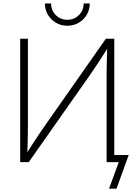

<svg xmlns="http://www.w3.org/2000/svg" viewBox="-20 -956 793 1132"><path d="M653.8 0H608.4V-506.3Q608.4 -529.8 608.9 -557.9Q609.4 -585.9 610.4 -618.2Q611.3 -650.4 612.3 -685.5L622.1 -683.6Q598.6 -647.5 578.9 -616.7Q559.1 -585.9 541 -558.8Q522.9 -531.7 504.9 -505.9L149.4 0H99.1V-727.5H144.5V-209Q144.5 -185.1 144 -157.5Q143.6 -129.9 142.8 -100.6Q142.1 -71.3 140.6 -41.5L131.3 -43Q149.9 -72.3 168 -100.6Q186 -128.9 203.6 -155Q221.2 -181.2 236.8 -203.6L604 -727.5H653.8ZM377 -804.2Q339.8 -804.2 310.1 -821.8Q280.3 -839.4 262.5 -869.1Q244.6 -898.9 244.6 -935.5H281.2Q281.2 -894.5 309.1 -866.9Q336.9 -839.4 377 -839.4Q417 -839.4 445.1 -866.9Q473.1 -894.5 473.1 -935.5H509.3Q509.3 -898.9 491.7 -869.1Q474.1 -839.4 444.3 -821.8Q414.6 -804.2 377 -804.2ZM623 156.2 680.2 0H628.4V-42H738.8L667 156.2Z"/></svg>

Font: Inter 18pt ExtraLight
Style: Regular
Weight: 250
Designer: Rasmus Andersson
Foundry: rsms
Version: Version 4.001;git-66647c0bb